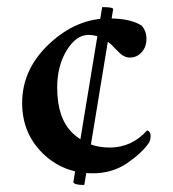

<svg xmlns="http://www.w3.org/2000/svg" viewBox="-20 -485 493 546"><path d="M270.5 -464.8Q301.8 -464.8 301.8 -459L219.7 41Q191.4 41 188.5 33.2ZM396.5 -375Q396.5 -351.6 382.8 -336.4Q369.1 -321.3 349.6 -321.3Q338.9 -321.3 329.6 -327.1Q320.3 -333 308.1 -346.2Q295.9 -359.4 293 -361.3Q263.7 -385.7 231.4 -385.7Q196.3 -385.7 169.4 -341.3Q142.6 -296.9 142.6 -236.3Q142.6 -149.4 185.5 -107.4Q228.5 -65.4 292 -65.4Q354.5 -65.4 398.4 -114.3Q408.2 -111.3 408.2 -98.6Q408.2 -87.9 404.3 -80.1Q384.8 -50.8 342.3 -21.5Q299.8 7.8 244.1 7.8Q159.2 7.8 101.1 -49.3Q43 -106.4 43 -192.4Q43 -288.1 120.1 -360.4Q197.3 -432.6 289.1 -432.6Q351.6 -432.6 382.8 -412.1Q396.5 -396.5 396.5 -375Z"/></svg>

Font: Crimson
Style: Semibold
Weight: 600
Version: Version 0.8